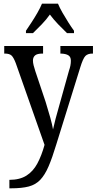

<svg xmlns="http://www.w3.org/2000/svg" viewBox="-20 -786 525 1043"><path d="M31 191Q87 191 123.5 168Q160 145 183 102Q206 59 222 1L66 -442Q54 -474 42.5 -484.5Q31 -495 6 -495H3V-536H214V-495H211Q182 -495 170.5 -485Q159 -475 159 -457Q159 -446 162.5 -431.5Q166 -417 172 -399L228 -232Q242 -187 253 -147.5Q264 -108 268 -83Q274 -111 282 -141Q290 -171 300 -206L355 -403Q360 -417 362.5 -430Q365 -443 365 -456Q365 -477 351.5 -485.5Q338 -494 311 -495H308V-536H485V-495H482Q457 -495 444 -482Q431 -469 416 -420L286 -2Q264 71 244 117.5Q224 164 199 190.5Q174 217 136.5 227Q99 237 40 237H31ZM121 -619Q134 -638 151 -664Q168 -690 183.5 -717Q199 -744 208 -766H295Q304 -744 319.5 -717Q335 -690 351.5 -664Q368 -638 382 -619V-606H344Q321 -628 296 -654Q271 -680 251 -707Q232 -680 207 -654Q182 -628 159 -606H121Z"/></svg>

Font: Noto Serif Georgian Condensed
Style: Regular
Weight: 400
Width: 3
Designer: Monotype Design Team, Akaki Razmadze
Foundry: Google LLC
Version: Version 2.003; ttfautohint (v1.8.4.7-5d5b)